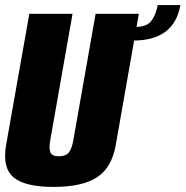

<svg xmlns="http://www.w3.org/2000/svg" viewBox="-30 -729 728 753"><path d="M180 4Q66.5 4 22.5 -34Q-21.5 -72 -6 -160.5L85 -675H254.5L167.5 -181.5Q161 -146 167.8 -131Q174.5 -116 201 -116Q228 -116 240 -131Q252 -146 258 -181.5L345 -675H514.5L424 -160.5Q408.5 -72 351 -34Q293.5 4 180 4ZM502 -623.5Q545.5 -623.5 563.5 -647Q581.5 -670.5 588.5 -709H677.5Q653 -570 492.5 -570Z"/></svg>

Font: Anybody Condensed ExtraBold
Style: Italic
Weight: 800
Width: 3
Italic angle: -10°
Designer: Tyler Finck
Foundry: Etcetera Type Company
Version: Version 1.010; ttfautohint (v1.8.3) -l 8 -r 50 -G 200 -x 14 